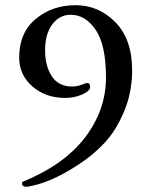

<svg xmlns="http://www.w3.org/2000/svg" viewBox="-20 -475 588 741"><path d="M315 -155Q328 -155 328 -139.5Q328 -124 297.5 -110.5Q267 -97 232 -97Q156 -97 105 -141.5Q54 -186 54 -253Q54 -349 118 -402Q182 -455 271.5 -455Q361 -455 425.5 -389Q490 -323 490 -204Q490 -119 459 -45Q428 29 383 77Q338 125 280 162Q172 233 83 246Q65 246 65 233Q65 227 69 226Q229 160 309 54.5Q389 -51 389 -176Q389 -301 349.5 -359.5Q310 -418 253 -418Q209 -418 181.5 -380.5Q154 -343 154 -281.5Q154 -220 180 -180.5Q206 -141 259 -141Q276 -141 295 -148Q314 -155 315 -155Z"/></svg>

Font: Sedan
Style: Regular
Weight: 400
Designer: Sebastian Salazar
Foundry: Sebastian Salazar
Version: Version 1.001